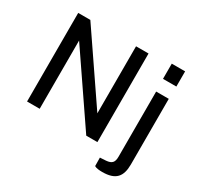

<svg xmlns="http://www.w3.org/2000/svg" viewBox="-186 -967 1401 1357"><g transform="rotate(30 515.0 -288.5)"><path d="M954 -743H845V-619H954ZM565 -723V-176L192 -723H93V0H196V-557L576 0H667V-723ZM951 18V-517H848V15C848 61 832 79 786 83L737 86L738 154C738 154 747 166 802 166C911 166 951 118 951 18Z"/></g></svg>

Font: United Sans Medium
Style: Regular
Weight: 500
Designer: Pablo Impallari, Rodrigo Fuenzalida (Modified by Dan O. Williams)
Version: Version 1.000;PS 001.000;hotconv 1.0.88;makeotf.lib2.5.64775